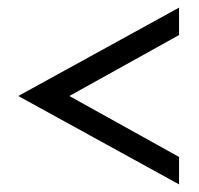

<svg xmlns="http://www.w3.org/2000/svg" viewBox="-20 -534 522 504"><path d="M28 -282 450 -50V-122L162 -282L450 -442V-514Z"/></svg>

Font: Charger Sport
Style: Df
Weight: 400
Designer: Jasper
Foundry: Cannot Into Space Fonts
Version: Version 1.1